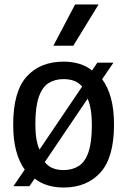

<svg xmlns="http://www.w3.org/2000/svg" viewBox="-20 -828 568 858"><path d="M436.5 -474Q462 -440 475.8 -389.5Q489.5 -339 489.5 -271.5Q489.5 -124 428.8 -57Q368 10 264 10Q226 10 193.5 0.2Q161 -9.5 135 -30L111.5 4H40L90.5 -70Q65.5 -104.5 52.2 -154.2Q39 -204 39 -271Q39 -419 99.2 -485.8Q159.5 -552.5 264 -552.5Q301.5 -552.5 333.8 -543Q366 -533.5 391.5 -513L415 -548H487ZM264 -474.5Q225.5 -474.5 197.2 -456.8Q169 -439 153.5 -395Q138 -351 138 -272.5Q138 -235 142.8 -207Q147.5 -179 156.5 -159.5L347 -441Q331.5 -459.5 310.5 -467Q289.5 -474.5 264 -474.5ZM264 -68Q303 -68 331.5 -86Q360 -104 375.2 -147.8Q390.5 -191.5 390.5 -269.5Q390.5 -344.5 371.5 -387L180 -103.5Q196 -84 217 -76Q238 -68 264 -68ZM218.5 -623.5 315.5 -808H420.5L307.5 -623.5Z"/></svg>

Font: Encode Sans SemiCondensed SemiCondensed Medium
Style: Regular
Weight: 500
Width: 4
Designer: Multiple Designers
Foundry: Impallari Type
Version: Version 3.000; ttfautohint (v1.8.3) -l 8 -r 50 -G 200 -x 14 